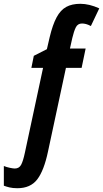

<svg xmlns="http://www.w3.org/2000/svg" viewBox="-66 -744 539 1004"><path d="M24.9 240.2Q1 240.2 -16.1 236.1Q-33.2 231.9 -45.9 227.1V124Q-32.2 129.9 -14.6 133.5Q2.9 137.2 11.2 137.2Q33.7 137.2 44.2 118.2Q54.7 99.1 64 55.2L159.2 -389.2H98.1L110.8 -452.1L179.2 -486.8L193.8 -549.8Q209.5 -615.2 230 -653.3Q250.5 -691.4 280.3 -707.8Q310.1 -724.1 354 -724.1Q400.9 -724.1 453.1 -700.2L409.2 -607.9Q394 -615.7 383.3 -618.4Q372.6 -621.1 362.8 -621.1Q340.3 -621.1 330.3 -600.6Q320.3 -580.1 312 -544.9L299.8 -490.2H381.8L360.8 -389.2H278.8L185.1 47.9Q164.1 147.9 128.7 194.1Q93.3 240.2 24.9 240.2Z"/></svg>

Font: Open Sans Condensed
Style: Bold Italic
Weight: 700
Width: 3
Italic angle: -12°
Designer: Monotype Design Team
Foundry: Monotype Imaging Inc.
Version: Version 3.003; ttfautohint (v1.8.4)